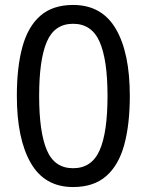

<svg xmlns="http://www.w3.org/2000/svg" viewBox="-20 -745 591 775"><path d="M275 10Q160 10 104 -87.5Q48 -185 48 -358Q48 -474 70.5 -556Q93 -638 143 -681.5Q193 -725 275 -725Q391 -725 447.5 -628.5Q504 -532 504 -358Q504 -243 481.5 -160.5Q459 -78 408.5 -34Q358 10 275 10ZM275 -66Q350 -66 382 -138Q414 -210 414 -358Q414 -504 382 -576.5Q350 -649 275 -649Q200 -649 169 -576.5Q138 -504 138 -358Q138 -212 169 -139Q200 -66 275 -66Z"/></svg>

Font: ugurmukhi85
Style: Book
Weight: 400
Designer: Jelle Bosma - Monotype Design Team
Foundry: Monotype Imaging Inc.
Version: Version 2.003